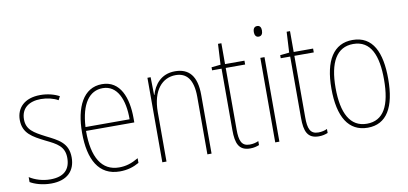

<svg xmlns="http://www.w3.org/2000/svg" viewBox="-69 -946 2505 1179"><g transform="rotate(-10 1183.5 -356.5)"><path d="M318 -126C318 -218 256 -245 183 -282C114 -318 70 -342 70 -407C70 -476 119 -512 193 -512C232 -512 273 -502 300 -486L312 -509C281 -526 239 -537 194 -537C95 -537 44 -482 44 -408C44 -324 102 -294 177 -256C245 -223 291 -200 291 -128C291 -57 252 -16 167 -16C119 -16 73 -30 37 -53V-22C64 -6 111 10 167 10C268 10 318 -44 318 -126Z M579 -537C462 -537 407 -423 407 -263C407 -97 464 10 595 10C643 10 681 -2 716 -22V-51C673 -26 638 -15 595 -15C487 -15 432 -106 433 -271H734V-298C734 -424 693 -537 579 -537ZM579 -512C670 -512 710 -417 709 -295H434C442 -440 496 -512 579 -512Z M1034 -537C945 -537 902 -475 885 -416H883L881 -527H861V0H887V-308C887 -445 951 -513 1034 -513C1101 -513 1142 -468 1142 -359V0H1168V-366C1168 -485 1120 -537 1034 -537Z M1409 -14C1358 -14 1345 -49 1345 -119V-503H1466V-527H1345V-657H1324L1317 -528L1260 -522V-503H1319V-120C1319 -37 1337 10 1408 10C1432 10 1448 5 1464 -1V-26C1450 -19 1430 -14 1409 -14Z M1579 -723C1559 -723 1553 -706 1553 -690C1553 -672 1560 -657 1578 -657C1596 -657 1604 -671 1604 -691C1604 -707 1599 -723 1579 -723ZM1591 -527H1565V0H1591Z M1837 -14C1786 -14 1773 -49 1773 -119V-503H1894V-527H1773V-657H1752L1745 -528L1688 -522V-503H1747V-120C1747 -37 1765 10 1836 10C1860 10 1876 5 1892 -1V-26C1878 -19 1858 -14 1837 -14Z M2316 -264C2316 -428 2268 -537 2141 -537C2023 -537 1962 -440 1962 -265C1962 -88 2022 10 2141 10C2259 10 2316 -87 2316 -264ZM1988 -265C1988 -423 2037 -512 2141 -512C2251 -512 2290 -413 2290 -265C2290 -102 2244 -15 2140 -15C2036 -15 1988 -107 1988 -265Z"/></g></svg>

Font: Noto Sans Condensed Thin
Style: Regular
Weight: 100
Width: 3
Designer: Monotype Design Team
Foundry: Monotype Imaging Inc.
Version: Version 2.013